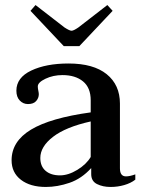

<svg xmlns="http://www.w3.org/2000/svg" viewBox="-20 -732 568 762"><path d="M101 -689 121 -712 236 -623Q256 -610 264 -610Q272 -610 291 -623L406 -712L427 -689L295 -549H233ZM26 -96Q26 -171 103 -217.5Q180 -264 340 -286V-334Q340 -384 309.5 -409Q279 -434 228 -434Q191 -434 160.5 -419.5Q130 -405 130 -389Q130 -382 132 -372.5Q134 -363 134 -358Q134 -343 123.5 -331Q113 -319 91 -319Q72 -319 58.5 -333Q45 -347 45 -372Q45 -424 104 -452Q163 -480 252 -480Q351 -480 403.5 -437.5Q456 -395 456 -321V-64Q456 -32 480 -32Q495 -32 517 -40V-19Q499 -5 473 2.5Q447 10 419 10Q388 10 365 -1.5Q342 -13 342 -41V-65Q304 -23 256 -6.5Q208 10 162 10Q100 10 63 -18.5Q26 -47 26 -96ZM340 -109V-250Q241 -228 190.5 -189Q140 -150 140 -105Q140 -72 161 -54Q182 -36 218 -36Q251 -36 287 -58Q323 -80 340 -109Z"/></svg>

Font: Taviraj Medium
Style: Regular
Weight: 500
Designer: Katatrad Team
Foundry: CadsonDemak
Version: Version 1.030